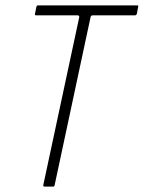

<svg xmlns="http://www.w3.org/2000/svg" viewBox="-20 -693 534 713"><path d="M146 0Q143 0 141.5 -1.5Q140 -3 141 -7L274 -628Q275 -632 273.5 -634Q272 -636 268 -636H115Q111 -636 110 -637.5Q109 -639 110 -642L115 -667Q116 -671 117.5 -672Q119 -673 122 -673H488Q492 -673 493 -672Q494 -671 493 -667L488 -641Q487 -639 485.5 -637.5Q484 -636 480 -636H325Q321 -636 319 -634.5Q317 -633 316 -628L183 -6Q182 0 177 0Z"/></svg>

Font: Glory Thin ExtraLight
Style: Italic
Weight: 250
Italic angle: -12°
Version: Version 1.011